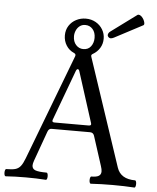

<svg xmlns="http://www.w3.org/2000/svg" viewBox="-61 -931 803 984"><g transform="rotate(5 340.5 -439.0)"><path d="M-2.4 -14.6Q-2.4 -22.5 -0.5 -28.1Q1.5 -33.7 4.9 -33.7Q35.2 -33.7 51.5 -38.3Q67.9 -43 78.6 -56.4Q89.4 -69.8 100.1 -98.1L306.6 -640.6Q307.6 -642.6 307.6 -646Q307.6 -652.8 299.3 -656.7Q273.9 -667.5 259.3 -690.7Q244.6 -713.9 244.6 -742.7Q244.6 -771 258.5 -792.5Q272.5 -814 295.4 -825.7Q318.4 -837.4 344.7 -837.4Q373 -837.4 395.8 -824.5Q418.5 -811.5 431.4 -789.8Q444.3 -768.1 444.3 -742.7Q444.3 -715.8 431.2 -694.6Q418 -673.3 396 -660.6Q388.2 -656.7 388.2 -649.9Q388.2 -648.9 389.2 -645L574.2 -90.8Q593.3 -33.7 668 -33.7Q670.9 -33.7 672.9 -28.3Q674.8 -22.9 674.8 -15.6Q674.8 -8.3 672.9 -2.4Q670.9 3.4 668 3.4Q615.2 0 555.7 0Q495.6 0 442.9 3.4Q439.5 3.4 437.5 -2Q435.5 -7.3 435.5 -14.6Q435.5 -22.5 437.5 -28.1Q439.5 -33.7 442.9 -33.7Q469.2 -33.7 481 -41Q492.7 -48.3 492.7 -64Q492.7 -74.7 487.3 -90.8L438 -243.7Q432.6 -259.3 416.5 -259.3H217.8Q204.1 -259.3 198.2 -242.2L143.1 -88.9Q137.7 -73.7 137.7 -64.5Q137.7 -46.4 155 -40Q172.4 -33.7 212.4 -33.7Q215.8 -33.7 217.8 -28.3Q219.7 -22.9 219.7 -15.6Q219.7 -7.8 217.8 -2.2Q215.8 3.4 212.4 3.4Q164.1 0 108.9 0Q53.2 0 4.9 3.4Q1.5 3.4 -0.5 -2Q-2.4 -7.3 -2.4 -14.6ZM397.5 -742.7Q397.5 -771 382.6 -787.8Q367.7 -804.7 344.7 -804.7Q328.1 -804.7 316.2 -795.7Q304.2 -786.6 297.9 -772.2Q291.5 -757.8 291.5 -742.7Q291.5 -714.8 306.9 -697.8Q322.3 -680.7 344.7 -680.7Q370.1 -680.7 383.8 -699Q397.5 -717.3 397.5 -742.7ZM406.2 -293Q418.5 -293 418.5 -300.8Q418.5 -302.2 417.5 -306.2L334.5 -565.9Q331.5 -575.7 325.7 -575.7Q320.3 -575.7 316.4 -565.9L220.2 -306.2Q219.2 -303.2 219.2 -300.8Q219.2 -293 231 -293ZM496.1 -752.9Q486.3 -748 480 -748Q471.7 -748 465.8 -755.9Q463.4 -759.8 463.4 -763.2Q463.4 -768.6 466.6 -773.7Q469.7 -778.8 474.6 -782.2L606.4 -879.4Q608.4 -880.9 611.8 -880.9Q617.2 -880.9 623.3 -876.7Q629.4 -872.6 634.8 -864.7Q639.6 -857.9 642.3 -850.3Q645 -842.8 645 -837.4Q645 -831.5 641.6 -829.6Z"/></g></svg>

Font: JuniusX
Style: Regular
Weight: 400
Designer: Peter S. Baker
Foundry: Briery Creek Software
Version: Version 1.004